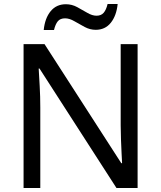

<svg xmlns="http://www.w3.org/2000/svg" viewBox="-20 -933 800 953"><path d="M663 0H558L176 -593H172Q174 -558 177 -506Q180 -454 180 -399V0H97V-714H201L582 -123H586Q585 -139 583.5 -171Q582 -203 580.5 -241Q579 -279 579 -311V-714H663ZM197 -784Q203 -843 231.5 -877.5Q260 -912 307 -912Q337 -912 363.5 -897.5Q390 -883 414 -869Q438 -855 459 -855Q482 -855 494.5 -869.5Q507 -884 514 -913H564Q558 -855 530 -820Q502 -785 455 -785Q427 -785 400.5 -799Q374 -813 349.5 -827.5Q325 -842 303 -842Q279 -842 267 -827.5Q255 -813 248 -784Z"/></svg>

Font: Noto Sans Manichaean
Style: Regular
Weight: 400
Designer: Monotype Design Team
Foundry: Monotype Imaging Inc.
Version: Version 2.005; ttfautohint (v1.8.4.7-5d5b)